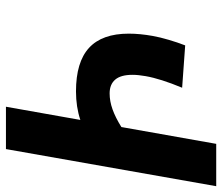

<svg xmlns="http://www.w3.org/2000/svg" viewBox="-72 -694 765 662"><g transform="rotate(90 311.0 -362.5)"><path d="M393 -256.5Q348 -241.5 294.5 -241.5Q193.5 -241.5 144.5 -286.5Q95.5 -331.5 95.5 -423.5Q95.5 -462 103.5 -506.5Q108 -531.5 116.8 -561.2Q125.5 -591 136 -618L282 -607.5Q251 -533 242 -481.5Q237.5 -456 237.5 -436Q237.5 -396 254 -376.8Q270.5 -357.5 301.5 -357.5Q328.5 -357.5 356.5 -367.5Q384.5 -377.5 417.5 -398L475.5 -725H621.5L493.5 0H347.5Z"/></g></svg>

Font: JuliaMono ExtraBoldItalic
Style: Regular
Weight: 800
Italic angle: -9°
Monospace: yes
Designer: cormullion
Foundry: corm
Version: Version 0.049; ttfautohint (v1.8.4)